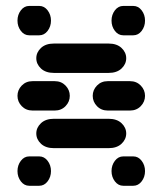

<svg xmlns="http://www.w3.org/2000/svg" viewBox="-20 -881 540 638"><path d="M77.1 -263.7H110.4Q127 -263.7 138.2 -278.3Q149.4 -293 149.4 -312.5Q149.4 -332 138.2 -346.7Q127 -361.3 110.4 -361.3H77.1Q60.5 -361.3 49.3 -346.7Q38.1 -332 38.1 -312.5Q38.1 -293 49.3 -278.3Q60.5 -263.7 77.1 -263.7ZM389.6 -263.7H422.9Q439.5 -263.7 450.7 -278.3Q461.9 -293 461.9 -312.5Q461.9 -332 450.7 -346.7Q439.5 -361.3 422.9 -361.3H389.6Q373 -361.3 361.8 -346.7Q350.6 -332 350.6 -312.5Q350.6 -293 361.8 -278.3Q373 -263.7 389.6 -263.7ZM159.2 -388.7H340.8Q368.2 -388.7 383.8 -403.3Q399.4 -418 399.4 -437.5Q399.4 -457 383.8 -471.7Q368.2 -486.3 340.8 -486.3H159.2Q131.8 -486.3 116.2 -471.7Q100.6 -457 100.6 -437.5Q100.6 -418 116.2 -403.3Q131.8 -388.7 159.2 -388.7ZM87.9 -513.7H162.1Q183.6 -513.7 197.8 -528.3Q211.9 -543 211.9 -562.5Q211.9 -582 197.8 -596.7Q183.6 -611.3 162.1 -611.3H87.9Q66.4 -611.3 52.2 -596.7Q38.1 -582 38.1 -562.5Q38.1 -543 52.2 -528.3Q66.4 -513.7 87.9 -513.7ZM337.9 -513.7H412.1Q433.6 -513.7 447.8 -528.3Q461.9 -543 461.9 -562.5Q461.9 -582 447.8 -596.7Q433.6 -611.3 412.1 -611.3H337.9Q316.4 -611.3 302.2 -596.7Q288.1 -582 288.1 -562.5Q288.1 -543 302.2 -528.3Q316.4 -513.7 337.9 -513.7ZM159.2 -638.7H340.8Q368.2 -638.7 383.8 -653.3Q399.4 -668 399.4 -687.5Q399.4 -707 383.8 -721.7Q368.2 -736.3 340.8 -736.3H159.2Q131.8 -736.3 116.2 -721.7Q100.6 -707 100.6 -687.5Q100.6 -668 116.2 -653.3Q131.8 -638.7 159.2 -638.7ZM77.1 -763.7H110.4Q127 -763.7 138.2 -778.3Q149.4 -793 149.4 -812.5Q149.4 -832 138.2 -846.7Q127 -861.3 110.4 -861.3H77.1Q60.5 -861.3 49.3 -846.7Q38.1 -832 38.1 -812.5Q38.1 -793 49.3 -778.3Q60.5 -763.7 77.1 -763.7ZM389.6 -763.7H422.9Q439.5 -763.7 450.7 -778.3Q461.9 -793 461.9 -812.5Q461.9 -832 450.7 -846.7Q439.5 -861.3 422.9 -861.3H389.6Q373 -861.3 361.8 -846.7Q350.6 -832 350.6 -812.5Q350.6 -793 361.8 -778.3Q373 -763.7 389.6 -763.7Z"/></svg>

Font: Workbench
Style: Regular
Weight: 400
Designer: Jens Kutilek
Foundry: Jens Kutilek
Version: Version 2.001